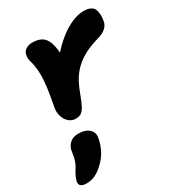

<svg xmlns="http://www.w3.org/2000/svg" viewBox="-265 -643 1042 1144"><g transform="rotate(-30 255.5 -71.5)"><path d="M129 12Q103 12 83 -5Q63 -22 54 -51Q45 -80 52 -115Q66 -185 72.5 -237Q79 -289 78 -329.5Q77 -370 69 -403Q61 -429 60.5 -441.5Q60 -454 63 -468Q67 -488 85.5 -499.5Q104 -511 128 -511Q162 -511 185 -500.5Q208 -490 221.5 -466Q235 -442 240.5 -402Q246 -362 244 -303L165 -265Q197 -322 237 -369Q277 -416 320.5 -450Q364 -484 407 -502.5Q450 -521 487 -521Q544 -521 558 -488.5Q572 -456 562 -406Q558 -384 539 -366Q520 -348 482 -337Q415 -318 371.5 -292.5Q328 -267 300 -236.5Q272 -206 254 -171Q236 -136 222 -96Q206 -54 193.5 -30.5Q181 -7 166.5 2.5Q152 12 129 12ZM-8 378Q-63 378 -54 336Q-51 325 -46 313Q-41 301 -31 283Q-11 253 -3.5 231Q4 209 6 192.5Q8 176 11 162Q17 134 38 115Q59 96 95 96Q145 96 170 120.5Q195 145 186 183Q178 225 157.5 262.5Q137 300 100 332Q73 356 47.5 367Q22 378 -8 378Z"/></g></svg>

Font: Shantell Sans ExtraBold
Style: Italic
Weight: 800
Italic angle: -11°
Designer: Stephen Nixon, Anya Danilova, Shantell Martin
Foundry: Arrow Type
Version: Version 1.011;[c5ecc13dd]